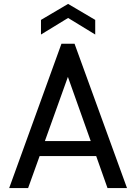

<svg xmlns="http://www.w3.org/2000/svg" viewBox="-20 -964 698 984"><path d="M362 -740H295L27 0H124L183 -164H473L531 0H631ZM190 -787 329 -872 468 -787V-862L329 -944L190 -862ZM210 -241 328 -570 445 -241Z"/></svg>

Font: Malmofest
Style: Regular
Weight: 400
Designer: Jonny Pinhorn (Poppins), Kolossal
Version: Version 1.004;Glyphs 3.1.2 (3151)